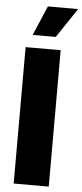

<svg xmlns="http://www.w3.org/2000/svg" viewBox="-63 -986 436 1020"><g transform="rotate(5 155.5 -476.5)"><path d="M237.8 -727.5H50.8V0H237.8ZM82.5 -795.4H205.6L311 -953.1H149.9Z"/></g></svg>

Font: Raveo ExtraBold
Style: Regular
Weight: 800
Designer: Jakub Foglar, Rasmus Andersson (Inter)
Foundry: Jakubfoglar.com
Version: Version 1.100;Glyphs 3.2.3 (3260)